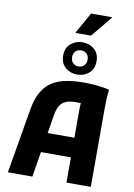

<svg xmlns="http://www.w3.org/2000/svg" viewBox="-124 -1300 962 1376"><g transform="rotate(10 357.0 -612.0)"><path d="M34 0 114 -471.6Q127.5 -549.8 156.1 -599.7Q184.7 -649.5 228.6 -677.7Q272.4 -705.8 331.1 -716.9Q389.7 -728 462.6 -728Q504.9 -728 554 -723.1Q603.1 -718.2 642.8 -709.2L644.8 -697.2Q641.1 -678.6 639.6 -648.6Q638.1 -618.6 637.8 -587.9Q637.4 -557.2 637.4 -537.2V0H460.2V-519.2Q460.2 -548.3 462.4 -572.8Q464.7 -597.3 469.1 -617.5L492.1 -573.8Q481.2 -577 462.7 -578.3Q444.2 -579.6 427.8 -579.6Q381.4 -579.6 353.4 -567.2Q325.4 -554.8 310.5 -530Q295.5 -505.2 289 -466L211.8 0ZM162 -183.6V-326.4H542.2V-183.6ZM400.1 -775.8Q351.1 -775.8 314.9 -806.4Q278.7 -837.1 278.7 -893.2Q278.7 -949.3 314.9 -979.9Q351.1 -1010.6 400.1 -1010.6Q450.1 -1010.6 485.8 -979.9Q521.5 -949.3 521.5 -893.2Q521.5 -837.1 485.8 -806.4Q450.1 -775.8 400.1 -775.8ZM400.1 -834.8Q424.7 -834.8 440.6 -850.8Q456.5 -866.7 456.5 -893.5Q456.5 -920.4 440.6 -936Q424.7 -951.6 400.1 -951.6Q375.5 -951.6 359.6 -936.1Q343.7 -920.6 343.7 -893.2Q343.7 -866.7 359.6 -850.8Q375.5 -834.8 400.1 -834.8ZM338.2 -1067.8V-1071.8L423.6 -1223.8H576V-1219.8L450.6 -1067.8Z"/></g></svg>

Font: Kufam
Style: Regular
Weight: 400
Designer: Wael Morcos, Artur Schmal
Foundry: Original Type
Version: Version 1.301; ttfautohint (v1.8.3)